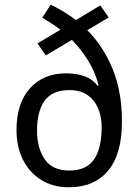

<svg xmlns="http://www.w3.org/2000/svg" viewBox="-20 -784 587 814"><path d="M195 -764Q222 -751 249.5 -734.5Q277 -718 302 -699L405 -761L441 -710L350 -656Q418 -588 457.5 -491.5Q497 -395 497 -269Q497 -130 438 -60Q379 10 272 10Q205 10 155 -21Q105 -52 77.5 -106.5Q50 -161 50 -233Q50 -346 107 -409.5Q164 -473 260 -473Q305 -473 339 -460.5Q373 -448 394 -420L398 -422Q384 -478 354 -526.5Q324 -575 285 -615L174 -549L139 -600L236 -658Q218 -672 198.5 -684.5Q179 -697 159 -709ZM274 -402Q203 -402 170 -358Q137 -314 137 -230Q137 -157 169.5 -109Q202 -61 274 -61Q346 -61 378.5 -108Q411 -155 411 -246Q411 -289 396 -324.5Q381 -360 351 -381Q321 -402 274 -402Z"/></svg>

Font: Noto Sans Gurmukhi SemiCondensed
Style: Regular
Weight: 400
Width: 4
Designer: Jelle Bosma - Monotype Design Team
Foundry: Monotype Imaging Inc.
Version: Version 2.004; ttfautohint (v1.8.4.7-5d5b)